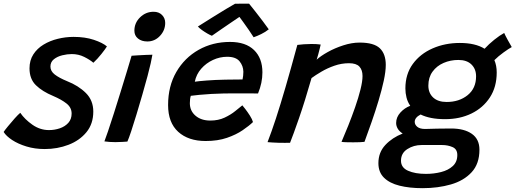

<svg xmlns="http://www.w3.org/2000/svg" viewBox="-58 -758 2760 1028"><path d="M181.5 40Q128.5 40 83.5 26.2Q38.5 12.5 6.8 -8.5Q-25 -29.5 -38.5 -51.5Q-32 -61.5 -15 -82.2Q2 -103 20.5 -123.8Q39 -144.5 50.5 -154Q74.5 -119 115.5 -90.2Q156.5 -61.5 204 -61.5Q234.5 -61.5 262.2 -71Q290 -80.5 307.8 -100.2Q325.5 -120 325.5 -150Q325.5 -182 298.5 -203.5Q271.5 -225 227 -244Q169 -268 134.5 -301.5Q100 -335 100 -392Q100 -435 120.5 -466.8Q141 -498.5 175.2 -519.2Q209.5 -540 251.5 -550.2Q293.5 -560.5 336 -560.5Q397.5 -560.5 444.5 -544.8Q491.5 -529 514.5 -509.5Q506.5 -496 485 -469Q463.5 -442 442 -422Q423.5 -438 393 -453.2Q362.5 -468.5 326.5 -468.5Q302 -468.5 275.5 -462Q249 -455.5 230.5 -440.8Q212 -426 212 -401.5Q212 -377 235.2 -359Q258.5 -341 301 -323.5Q362 -299.5 401.8 -260Q441.5 -220.5 441.5 -160.5Q441.5 -95 404.8 -50.2Q368 -5.5 308.8 17.2Q249.5 40 181.5 40Z M731 -536Q700 -536 680.8 -551.8Q661.5 -567.5 661.5 -593.5Q661.5 -635.5 692 -665.2Q722.5 -695 764.5 -695Q792.5 -695 809.5 -677.8Q826.5 -660.5 826.5 -635.5Q826.5 -595.5 798.5 -565.8Q770.5 -536 731 -536ZM624 0Q615.5 0.5 597.2 1.8Q579 3 560 3Q528 3 501 -1Q506.5 -14 520.2 -54.8Q534 -95.5 551.8 -151.2Q569.5 -207 587.8 -266.2Q606 -325.5 621.8 -377Q637.5 -428.5 646.5 -459.5Q659.5 -460.5 680.8 -461.8Q702 -463 723.5 -464Q745 -465 758 -465Q756 -451 749 -419.5Q742 -388 732 -351Q719.5 -304.5 704 -250.8Q688.5 -197 673 -145.8Q657.5 -94.5 644.5 -55.5Q631.5 -16.5 624 0Z M1296.5 -104.5Q1276 -84.5 1241.2 -60.8Q1206.5 -37 1157.2 -20Q1108 -3 1043 -3Q950.5 -3 896.2 -52.2Q842 -101.5 842 -195.5Q842 -296.5 886 -372.5Q930 -448.5 1005.2 -491Q1080.5 -533.5 1173.5 -533.5Q1257.5 -533.5 1302.2 -490Q1347 -446.5 1347 -370.5Q1347 -314 1323.5 -257.5Q1317.5 -257.5 1295.2 -257.8Q1273 -258 1243.5 -258Q1214 -258 1185.5 -258Q1157 -258 1138.5 -257.5Q1107.5 -257 1073.2 -255Q1039 -253 1009.5 -250.2Q980 -247.5 963.5 -245Q958.5 -229 958.5 -205.5Q958.5 -164.5 988.8 -138.5Q1019 -112.5 1068 -112.5Q1111 -112.5 1144.5 -128.2Q1178 -144 1201.8 -163.5Q1225.5 -183 1239.5 -194Q1243 -190.5 1255.2 -174.5Q1267.5 -158.5 1280 -139Q1292.5 -119.5 1296.5 -104.5ZM985 -320.5Q1004.5 -323.5 1049.2 -327Q1094 -330.5 1148 -331.5Q1179.5 -332 1207.2 -332.2Q1235 -332.5 1240.5 -332.5Q1242.5 -341 1243.8 -352Q1245 -363 1245 -374Q1244.5 -405 1224.8 -429.5Q1205 -454 1158.5 -454Q1119 -454 1082.2 -437Q1045.5 -420 1019.2 -390Q993 -360 985 -320.5ZM1275.5 -738.5Q1290.5 -720 1309.8 -695.5Q1329 -671 1348 -646Q1367 -621 1381 -601Q1363 -586.5 1340.5 -575.5Q1318 -564.5 1300 -558.5Q1289.5 -575.5 1274.2 -597.5Q1259 -619.5 1245 -638.8Q1231 -658 1224 -667.5Q1210 -658 1183 -639.8Q1156 -621.5 1126.5 -601.2Q1097 -581 1076.5 -566.5Q1067 -570 1052.2 -578.5Q1037.5 -587 1023.2 -597.2Q1009 -607.5 1001.5 -616Q1037 -638.5 1077.8 -664Q1118.5 -689.5 1152.2 -709.8Q1186 -730 1200.5 -738Q1207 -738 1221.8 -738.2Q1236.5 -738.5 1251.8 -738.5Q1267 -738.5 1275.5 -738.5Z M1495 6.5Q1483 6.5 1467 6.8Q1451 7 1434.5 6.5Q1419.5 6 1401.2 5Q1383 4 1374.5 3Q1396 -52.5 1419.5 -124.2Q1443 -196 1471 -292.2Q1499 -388.5 1534 -517.5Q1549 -519.5 1569 -521Q1589 -522.5 1610 -522.5Q1623.5 -522.5 1636.5 -521.8Q1649.5 -521 1659 -519.5Q1658 -514 1654.2 -498.8Q1650.5 -483.5 1645.8 -466.5Q1641 -449.5 1637.5 -438.5Q1658.5 -458 1696.5 -479.2Q1734.5 -500.5 1780 -515.2Q1825.5 -530 1867.5 -530Q1944 -530 1975.8 -499.5Q2007.5 -469 2007.5 -410.5Q2007.5 -376 1996.8 -326.2Q1986 -276.5 1969 -219.8Q1952 -163 1932 -105.8Q1912 -48.5 1893.5 1.5Q1872 4 1833 4Q1813.5 4 1796.5 3.5Q1779.5 3 1770.5 1.5Q1787 -36.5 1806.5 -85.2Q1826 -134 1843.5 -184.2Q1861 -234.5 1872 -278.5Q1883 -322.5 1883 -351Q1883 -383.5 1866.2 -401.5Q1849.5 -419.5 1810.5 -419.5Q1770.5 -419.5 1732.5 -406.2Q1694.5 -393 1662.8 -374.2Q1631 -355.5 1610 -340Q1574.5 -216 1543 -125.2Q1511.5 -34.5 1495 6.5Z M2204.5 249.5Q2134.5 249.5 2081.2 236.2Q2028 223 1998 193.5Q1968 164 1968 115.5Q1968 58 2005.2 18.2Q2042.5 -21.5 2098 -43Q2080 -54.5 2071.5 -69.2Q2063 -84 2063 -99.5Q2063 -130.5 2085.8 -155.5Q2108.5 -180.5 2138.5 -191.5Q2124.5 -212 2118.5 -235.8Q2112.5 -259.5 2112.5 -284.5Q2112.5 -361 2152.2 -415.5Q2192 -470 2258.5 -499Q2325 -528 2404 -528Q2487 -528 2536.5 -497Q2559 -521.5 2588.2 -545Q2617.5 -568.5 2641.5 -581.5Q2647 -568.5 2660.5 -544Q2674 -519.5 2682 -506Q2666 -497.5 2638 -477.2Q2610 -457 2589 -436Q2601.5 -407 2601.5 -370Q2601.5 -292.5 2565 -236.5Q2528.5 -180.5 2466.2 -150.2Q2404 -120 2325.5 -120Q2283 -120 2250.5 -126.5Q2218 -133 2194 -145Q2162.5 -128.5 2162.5 -105.5Q2162.5 -90.5 2176.2 -79Q2190 -67.5 2218 -67.5Q2248.5 -68.5 2282.2 -69.2Q2316 -70 2357.5 -70Q2427.5 -70 2468.2 -41.5Q2509 -13 2509 43.5Q2509 119 2467.2 164.2Q2425.5 209.5 2356.2 229.5Q2287 249.5 2204.5 249.5ZM2333.5 -212Q2400.5 -212 2445.8 -248.5Q2491 -285 2491 -349.5Q2491 -388.5 2466.2 -412.8Q2441.5 -437 2396.5 -437Q2353.5 -437 2316.8 -421Q2280 -405 2257.8 -374.2Q2235.5 -343.5 2235.5 -299.5Q2235.5 -260 2261.2 -236Q2287 -212 2333.5 -212ZM2222.5 173Q2265 173 2303.5 163.2Q2342 153.5 2366.2 131.2Q2390.5 109 2390.5 72Q2390.5 40.5 2365 29.5Q2339.5 18.5 2309.5 18.5H2199Q2157 18.5 2123 40.2Q2089 62 2089 102.5Q2089 139.5 2126.8 156.2Q2164.5 173 2222.5 173Z"/></svg>

Font: Grandstander Medium
Style: Italic
Weight: 500
Italic angle: -15°
Designer: Tyler Finck
Foundry: Etcetera Type Co
Version: Version 1.200; ttfautohint (v1.8.3)